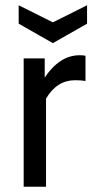

<svg xmlns="http://www.w3.org/2000/svg" viewBox="-20 -710 365 730"><path d="M305 -498V-402Q290 -405 266 -405Q196 -405 155 -335V0H70V-488H150V-415Q177 -456 210.5 -478Q244 -500 283 -500Q297 -500 305 -498ZM311 -690V-620L181 -546L51 -620V-690L181 -625Z"/></svg>

Font: Ropa Sans
Style: Regular
Weight: 400
Designer: Botio Nikoltchev
Foundry: Botio Nikoltchev
Version: Version 1.100